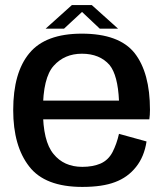

<svg xmlns="http://www.w3.org/2000/svg" viewBox="-20 -731 658 756"><path d="M304 5V-74Q231.5 -74 190.5 -125Q149 -175 149 -297Q149 -425 191.5 -472Q234 -519.5 302.5 -519.5Q372.5 -519.5 411.5 -475Q444 -434.5 448.5 -335H136.5V-261H568Q570.5 -278 570.5 -298.5Q570.5 -444.5 510 -522Q449 -598.5 302 -598.5Q159.5 -598.5 96 -522Q32 -445.5 32 -297.5Q32 -156 95 -75.5Q157 5 304 5ZM304 -74V5Q383.5 5 433 -14Q483 -32.5 515.5 -73.5Q548 -114 557 -174L448.5 -204Q439.5 -164 423 -132Q406.5 -100.5 376 -87Q345.5 -74 304 -74ZM159.5 -618H232L303 -684L373 -618H445L341.5 -711H263Z"/></svg>

Font: Anybody Thin Medium
Style: Regular
Weight: 500
Version: Version 1.113;gftools[0.9.25]